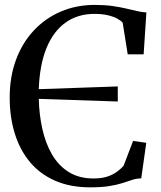

<svg xmlns="http://www.w3.org/2000/svg" viewBox="-20 -772 673 802"><path d="M356.5 10.5Q273.5 10.5 210.5 -17Q147.5 -44.5 105.2 -95Q63 -145.5 41.8 -214.2Q20.5 -283 20.5 -365Q20.5 -451 46.8 -522Q73 -593 120.8 -644.2Q168.5 -695.5 233.5 -723.5Q298.5 -751.5 376 -751.5Q417 -751.5 449 -747Q481 -742.5 506.2 -736.5Q531.5 -730.5 552.2 -725.8Q573 -721 591.5 -720L580 -545H513.5L492.5 -677Q485 -686 469.2 -694.5Q453.5 -703 429.8 -708.5Q406 -714 374 -714Q305 -714 254 -677.8Q203 -641.5 174.2 -571.2Q145.5 -501 142 -399.5L472 -411V-348L142 -359Q143.5 -293.5 156.8 -233.8Q170 -174 197 -127.2Q224 -80.5 267 -53.5Q310 -26.5 371 -26.5Q404.5 -26.5 428.5 -34.5Q452.5 -42.5 468.8 -54.8Q485 -67 496 -79L536 -183.5L591 -175.5L570 -27Q549.5 -26.5 531.5 -20.5Q513.5 -14.5 491.2 -7.2Q469 0 436.8 5.2Q404.5 10.5 356.5 10.5Z"/></svg>

Font: Merriweather 96pt
Style: Regular
Weight: 400
Version: Version 2.100